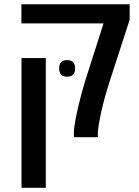

<svg xmlns="http://www.w3.org/2000/svg" viewBox="-20 -651 658 911"><path d="M330.6 0V-18.6Q330.6 -42 337.6 -80.1Q344.7 -118.2 354.5 -158.2Q358.9 -178.2 367.9 -211.2Q377 -244.1 386.2 -273.4L471.2 -540H81.5V-630.9H595.2V-557.1L502.4 -271.5Q498.5 -259.8 492.4 -239.5Q486.3 -219.2 480.2 -198.2Q474.1 -177.2 470.7 -163.1Q465.8 -145.5 459.7 -117.4Q453.6 -89.4 449 -61.8Q444.3 -34.2 444.3 -18.6V0ZM82 240.2V-375.5H197.3V240.2ZM297.9 -287.1Q260.7 -287.1 260.7 -326.2Q260.7 -365.7 298.3 -365.7Q336.4 -365.7 336.4 -326.2Q336.4 -287.1 297.9 -287.1Z"/></svg>

Font: Open Sans SemiBold
Style: Regular
Weight: 600
Designer: Monotype Design Team
Foundry: Monotype Imaging Inc.
Version: Version 3.003; ttfautohint (v1.8.4)